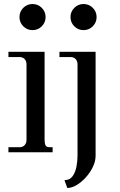

<svg xmlns="http://www.w3.org/2000/svg" viewBox="-20 -758 598 956"><path d="M142 -608Q115 -608 96 -627Q77 -646 77 -673Q77 -700 96 -719Q115 -738 142 -738Q169 -738 188 -719Q207 -700 207 -673Q207 -646 188 -627Q169 -608 142 -608ZM396 -608Q369 -608 350 -627Q331 -646 331 -673Q331 -700 350 -719Q369 -738 396 -738Q423 -738 442 -719Q461 -700 461 -673Q461 -646 442 -627Q423 -608 396 -608ZM22 0V-25H77Q93 -25 102.5 -35Q112 -45 112 -62V-437Q112 -454 102.5 -464Q93 -474 77 -474H22V-500H202V-62Q202 -45 206.5 -35Q211 -25 227 -25H242V0ZM315 178 301 139Q327 139 341 120Q355 101 360.5 72.5Q366 44 366 18V-437Q366 -454 356.5 -464Q347 -474 331 -474H276V-500H456V18Q456 45 442.5 73Q429 101 407.5 125Q386 149 361.5 163.5Q337 178 315 178Z"/></svg>

Font: Bentinck
Style: Regular
Weight: 400
Designer: Jörg Drees
Foundry: Jörg Drees
Version: Version 1.000; ttfautohint (v1.8.4.7-5d5b)